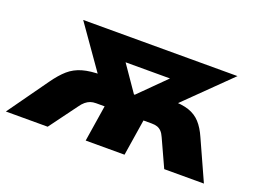

<svg xmlns="http://www.w3.org/2000/svg" viewBox="-130 -674 1130 850"><g transform="rotate(20 435.5 -249.0)"><path d="M-48 0 86 -188Q115 -229 142 -252.5Q169 -276 205.5 -286.5Q242 -297 296 -297H344L310 -249L135 -498H862L608 -249L574 -297H622Q674 -297 706.5 -286Q739 -275 761 -251Q783 -227 800 -188L885 0H698L639 -129Q632 -145 623.5 -154Q615 -163 604 -167Q593 -171 577 -171H538L511 0H328L355 -171H315Q300 -171 288.5 -167Q277 -163 266 -154Q255 -145 244 -129L149 0ZM459 -265H463L635 -436L623 -386H326L341 -436Z"/></g></svg>

Font: Nunito Sans 10pt Black
Style: Italic
Weight: 900
Italic angle: -9°
Designer: Vernon Adams
Foundry: Vernon Adams
Version: Version 3.101;gftools[0.9.27]